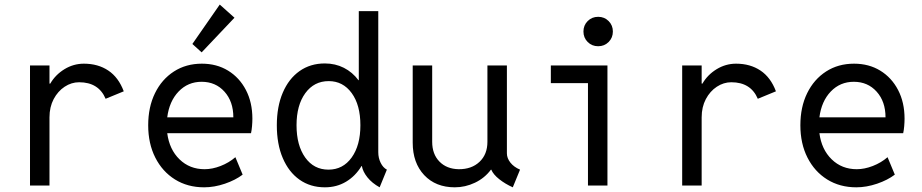

<svg xmlns="http://www.w3.org/2000/svg" viewBox="-20 -800 3978 828"><path d="M109.4 0V-517.6H193.4V-439.5H196.8Q218.8 -477.5 257.8 -501.5Q296.9 -525.4 341.8 -525.4Q402.8 -525.4 447 -495.8Q491.2 -466.3 513.7 -406.2L435.5 -374Q405.3 -445.3 321.3 -445.3Q288.1 -445.3 258.8 -426Q229.5 -406.7 211.4 -372.6Q193.4 -338.4 193.4 -293.9V0Z M860.4 7.8Q789.1 7.8 734.6 -26.1Q680.2 -60.1 649.7 -120.4Q619.1 -180.7 619.1 -259.8Q619.1 -338.4 648.4 -398.2Q677.7 -458 730 -491.7Q782.2 -525.4 850.6 -525.4Q914.6 -525.4 963.6 -495.4Q1012.7 -465.3 1040.5 -411.9Q1068.4 -358.4 1068.4 -288.1Q1068.4 -273.4 1066.9 -255.9Q1065.4 -238.3 1062.5 -225.6H701.2Q710.4 -155.3 754.2 -112.8Q797.9 -70.3 862.3 -70.3Q895.5 -70.3 931.4 -84.2Q967.3 -98.1 995.1 -122.1L1026.4 -46.9Q995.6 -23.4 950 -7.8Q904.3 7.8 860.4 7.8ZM849.6 -447.3Q790.5 -447.3 750.2 -405.3Q710 -363.3 701.2 -293.9H986.3Q986.3 -362.3 948 -404.8Q909.7 -447.3 849.6 -447.3ZM849.6 -574.2 809.6 -610.4 927.7 -780.3 991.2 -723.6Z M1380.9 7.8Q1318.4 7.8 1271.7 -25.1Q1225.1 -58.1 1199.5 -118.2Q1173.8 -178.2 1173.8 -259.8Q1173.8 -340.3 1199.5 -400.4Q1225.1 -460.4 1271.7 -493.4Q1318.4 -526.4 1380.9 -526.4Q1425.8 -526.4 1462.9 -507.6Q1500 -488.8 1525.9 -454.1H1527.3V-752H1611.3V-143.6Q1611.3 -118.7 1621.6 -97.9Q1631.8 -77.1 1648.4 -68.4L1617.2 7.8Q1584.5 -10.3 1564.7 -34.9Q1544.9 -59.6 1540.5 -84H1539.1Q1512.7 -40.5 1472.4 -16.4Q1432.1 7.8 1380.9 7.8ZM1396.5 -68.4Q1459 -68.4 1496.6 -120.8Q1534.2 -173.3 1534.2 -259.8Q1534.2 -347.2 1496.6 -398.7Q1459 -450.2 1397.5 -450.2Q1334.5 -450.2 1296.6 -398.2Q1258.8 -346.2 1258.8 -259.8Q1258.8 -173.3 1296.1 -120.8Q1333.5 -68.4 1396.5 -68.4Z M1941.4 7.8Q1858.9 7.8 1809.3 -44.9Q1759.8 -97.7 1759.8 -184.6V-517.6H1843.8V-188.5Q1843.8 -135.3 1875 -103.3Q1906.2 -71.3 1958 -70.3Q2013.7 -69.8 2047.9 -102.1Q2082 -134.3 2082 -188.5V-517.6H2166V-138.7Q2166 -117.7 2181.2 -98.6Q2196.3 -79.6 2222.7 -68.4L2191.4 7.8Q2158.7 -6.8 2133.1 -27.1Q2107.4 -47.4 2098.6 -68.4H2097.2Q2069.8 -31.7 2028.1 -12Q1986.3 7.8 1941.4 7.8Z M2515.6 0V-441.4H2355.5V-517.6H2599.6V0ZM2559.6 -600.6Q2532.7 -600.6 2514.4 -618.9Q2496.1 -637.2 2496.1 -664.1Q2496.1 -690.9 2514.4 -709.2Q2532.7 -727.5 2559.6 -727.5Q2586.4 -727.5 2604.7 -709.2Q2623 -690.9 2623 -664.1Q2623 -637.2 2604.7 -618.9Q2586.4 -600.6 2559.6 -600.6Z M2921.9 0V-517.6H3005.9V-439.5H3009.3Q3031.2 -477.5 3070.3 -501.5Q3109.4 -525.4 3154.3 -525.4Q3215.3 -525.4 3259.5 -495.8Q3303.7 -466.3 3326.2 -406.2L3248 -374Q3217.8 -445.3 3133.8 -445.3Q3100.6 -445.3 3071.3 -426Q3042 -406.7 3023.9 -372.6Q3005.9 -338.4 3005.9 -293.9V0Z M3672.9 7.8Q3601.6 7.8 3547.1 -26.1Q3492.7 -60.1 3462.2 -120.4Q3431.6 -180.7 3431.6 -259.8Q3431.6 -338.4 3460.9 -398.2Q3490.2 -458 3542.5 -491.7Q3594.7 -525.4 3663.1 -525.4Q3727.1 -525.4 3776.1 -495.4Q3825.2 -465.3 3853 -411.9Q3880.9 -358.4 3880.9 -288.1Q3880.9 -273.4 3879.4 -255.9Q3877.9 -238.3 3875 -225.6H3513.7Q3522.9 -155.3 3566.7 -112.8Q3610.4 -70.3 3674.8 -70.3Q3708 -70.3 3743.9 -84.2Q3779.8 -98.1 3807.6 -122.1L3838.9 -46.9Q3808.1 -23.4 3762.5 -7.8Q3716.8 7.8 3672.9 7.8ZM3662.1 -447.3Q3603 -447.3 3562.7 -405.3Q3522.5 -363.3 3513.7 -293.9H3798.8Q3798.8 -362.3 3760.5 -404.8Q3722.2 -447.3 3662.1 -447.3Z"/></svg>

Font: Reddit Mono
Style: Regular
Weight: 400
Monospace: yes
Designer: Stephen Hutchings
Foundry: Reddit
Version: Version 1.014; ttfautohint (v1.8.4.7-5d5b)